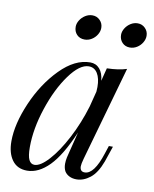

<svg xmlns="http://www.w3.org/2000/svg" viewBox="-85 -807 708 885"><g transform="rotate(10 269.0 -364.5)"><path d="M8.8 0ZM473.6 -163.1 448.7 -89.8Q428.2 -34.2 397.5 -10Q366.7 14.2 333.5 14.2Q314.9 14.2 300.5 7.1Q286.1 0 278.3 -12.2Q270 -26.9 270 -47.4Q270 -62 273.4 -77.9Q276.9 -93.8 280.8 -108.2Q284.7 -122.6 285.6 -127L303.7 -199.7Q255.9 -87.4 206.1 -36.6Q156.2 14.2 102.5 14.2Q56.6 14.2 32.5 -18.8Q8.3 -51.8 8.3 -106.9Q8.3 -188 51.5 -288.1Q94.7 -388.2 163.3 -458Q231.9 -527.8 303.7 -527.8Q330.6 -527.8 347.7 -508.3Q364.7 -488.8 367.7 -453.1L383.3 -514.2Q439 -515.6 475.6 -527.8L350.6 -85.9Q343.3 -59.6 343.3 -48.8Q343.3 -23.9 365.7 -23.9Q409.7 -23.9 442.4 -126L454.6 -163.1ZM335.9 -327.1 354.5 -399.9Q355.5 -415.5 355.5 -421.9Q355.5 -461.9 341.1 -485.4Q326.7 -508.8 300.3 -508.8Q257.8 -508.8 209.7 -442.6Q161.6 -376.5 129.2 -278.8Q96.7 -181.2 96.7 -95.2Q96.7 -53.7 105.5 -35.9Q114.3 -18.1 131.3 -18.1Q159.2 -18.1 198 -60.8Q236.8 -103.5 274.2 -174.8Q311.5 -246.1 335.9 -327.1ZM275.9 -743.2Q296.9 -743.2 311.3 -728.5Q325.7 -713.9 325.7 -692.9Q325.7 -676.8 316.4 -661.4Q307.1 -646 291.7 -636.5Q276.4 -627 258.8 -627Q236.3 -627 222.4 -641.4Q208.5 -655.8 208.5 -678.2Q208.5 -693.4 217.8 -708.5Q227.1 -723.6 242.7 -733.4Q258.3 -743.2 275.9 -743.2ZM487.8 -743.2Q508.8 -743.2 523.2 -728.5Q537.6 -713.9 537.6 -692.9Q537.6 -676.8 528.3 -661.4Q519 -646 503.7 -636.5Q488.3 -627 470.7 -627Q448.7 -627 434.8 -641.6Q420.9 -656.2 420.9 -678.2Q420.9 -693.4 430.2 -708.5Q439.5 -723.6 454.8 -733.4Q470.2 -743.2 487.8 -743.2Z"/></g></svg>

Font: TypoPRO Playfair Display
Style: Italic
Weight: 400
Italic angle: -14°
Designer: Claus Eggers Sørensen
Foundry: Claus Eggers Sørensen
Version: Version 1.004;PS 001.004;hotconv 1.0.70;makeotf.lib2.5.58329